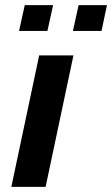

<svg xmlns="http://www.w3.org/2000/svg" viewBox="-20 -725 435 745"><path d="M24 0 132 -510H265L157 0ZM263 -605 285 -705H395L374 -605ZM54 -605 76 -705H186L164 -605Z"/></svg>

Font: Saira SemiBold
Style: Italic
Weight: 600
Italic angle: -12°
Designer: Hector Gatti with collaboration of the Omnibus-Type team
Foundry: Omnibus-Type
Version: Version 1.100; ttfautohint (v1.8.3)